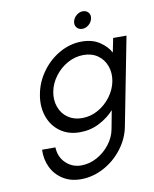

<svg xmlns="http://www.w3.org/2000/svg" viewBox="-93 -673 796 992"><g transform="rotate(-10 305.5 -176.5)"><path d="M79 65H149Q151 116 184.5 148Q218 180 265 180Q308 180 347.5 158.5Q387 137 415 101Q443 65 451 22L469 -74Q438 -39 391 -14.5Q344 10 288 10Q227 10 184 -21.5Q141 -53 123.5 -106Q106 -159 118 -220Q129 -281 167 -334Q205 -387 260.5 -418.5Q316 -450 377 -450Q433 -450 471 -424.5Q509 -399 526 -366L541 -440H611L521 22Q509 84 468.5 136.5Q428 189 370.5 219.5Q313 250 251 250Q197 250 157 224.5Q117 199 97 157Q77 115 79 65ZM498 -220Q506 -262 493 -299Q480 -336 449 -358Q418 -380 374 -380Q331 -380 291.5 -358.5Q252 -337 224 -300Q196 -263 188 -220Q180 -177 193.5 -140Q207 -103 238 -81.5Q269 -60 312 -60Q356 -60 395.5 -82Q435 -104 462.5 -141Q490 -178 498 -220ZM357 -559Q361 -577 376.5 -590Q392 -603 410 -603Q429 -603 439.5 -590Q450 -577 446 -559Q442 -540 426.5 -527Q411 -514 393 -514Q374 -514 363.5 -527Q353 -540 357 -559Z"/></g></svg>

Font: Teachers[wght] Italic
Style: Regular
Weight: 400
Designer: Alfredo Marco Pradil & Chank Diesel
Version: Version 1.000;Glyphs 3.1.2 (3151)